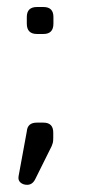

<svg xmlns="http://www.w3.org/2000/svg" viewBox="-20 -427 286 548"><path d="M57.5 100.5Q46 100.5 38.5 94Q31 87.5 33 76L56.5 -52Q58.5 -77 85 -77H104Q132 -77 132 -48.5V-34Q132 -24.5 130.8 -19.5Q129.5 -14.5 127.5 -10L80.5 84.5Q72.5 100.5 57.5 100.5ZM85.5 -330Q56.5 -330 56.5 -359.5V-378.5Q56.5 -407 85.5 -407H104Q132.5 -407 132.5 -378.5V-359.5Q132.5 -330 104 -330Z"/></svg>

Font: Jura Light
Style: Regular
Weight: 400
Version: Version 5.106